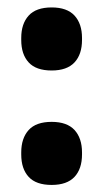

<svg xmlns="http://www.w3.org/2000/svg" viewBox="-20 -494 283 527"><path d="M121.8 13.6Q79 13.6 58.7 -8.5Q38.3 -30.6 38.3 -70.2V-75.5Q38.3 -114.6 58.7 -137.1Q79 -159.5 121.8 -159.5Q164 -159.5 184.6 -137.1Q205.1 -114.6 205.1 -75.5V-70.2Q205.1 -30.6 184.5 -8.5Q163.8 13.6 121.8 13.6ZM121.8 -300.5Q79 -300.5 58.7 -322.7Q38.3 -344.8 38.3 -384.3V-389.7Q38.3 -428.8 58.7 -451.2Q79 -473.6 121.8 -473.6Q164 -473.6 184.6 -451.2Q205.1 -428.8 205.1 -389.7V-384.3Q205.1 -344.8 184.5 -322.7Q163.8 -300.5 121.8 -300.5Z"/></svg>

Font: Anek Malayalam Medium
Style: Regular
Weight: 500
Designer: Maithili Shingre (Malayalam) & Yesha Goshar (Latin)
Foundry: Ek Type
Version: Version 1.003